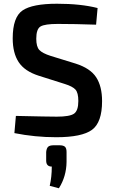

<svg xmlns="http://www.w3.org/2000/svg" viewBox="-20 -722 610 1027"><path d="M326 -273 187 -317Q112 -341 80 -389.5Q48 -438 48 -517Q48 -630 100.5 -666Q153 -702 285 -702Q412 -702 502 -679L494 -590Q380 -594 289 -594Q220 -594 197 -580.5Q174 -567 174 -515Q174 -472 190.5 -454.5Q207 -437 251 -423L384 -382Q463 -357 494.5 -308.5Q526 -260 526 -181Q526 -67 472 -27.5Q418 12 281 12Q167 12 57 -10L65 -102Q240 -98 284 -98Q353 -98 376 -114Q399 -130 399 -182Q399 -226 383.5 -243Q368 -260 326 -273ZM268 55H297Q319 55 327.5 63Q336 71 336 91V144Q335 222 295 285L246 272Q257 225 257 169Q227 169 227 137V91Q229 71 237.5 63Q246 55 268 55Z"/></svg>

Font: Exo 2.0 Semi Bold
Style: Regular
Weight: 600
Designer: Natanael Gama
Version: Version 1.001;PS 001.001;hotconv 1.0.70;makeotf.lib2.5.58329